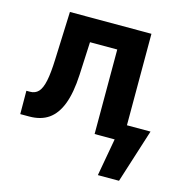

<svg xmlns="http://www.w3.org/2000/svg" viewBox="-106 -629 882 913"><g transform="rotate(15 335.5 -172.5)"><path d="M23.8 -114.7H41.3Q67.3 -114.7 83 -131.7Q98.7 -148.7 106.9 -187.9Q115.2 -227.2 117.6 -295.9L126.8 -530.3H528.1V0H390.4V-416.1H256.2L248.4 -253Q243.9 -164 222.7 -108.5Q201.6 -53.1 163.7 -26.5Q125.8 0 68.2 0H24.4ZM560 184.7H455.9L503.4 -80H644.2Z"/></g></svg>

Font: WEMIX Pretendard Variable
Style: Regular
Weight: 400
Designer: Base glyphs from Inter by Rasmus Andersson; Hangeul glyphs from Noto Sans CJK(Source Han Sans) by Jang Soo-young and Kan
Foundry: Kil Hyung-jin
Version: Version 1.000;Glyphs 3.2 (3208)